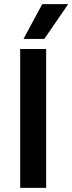

<svg xmlns="http://www.w3.org/2000/svg" viewBox="-20 -912 351 932"><path d="M195 -723H94L185 -892H311ZM204 0H78V-674H204Z"/></svg>

Font: Hind Mysuru SemiBold
Style: Regular
Weight: 600
Designer: Manushi Parikh, Hitesh Malaviya
Foundry: Indian Type Foundry
Version: Version 0.703;PS 1.0;hotconv 1.0.86;makeotf.lib2.5.63406